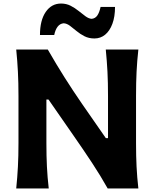

<svg xmlns="http://www.w3.org/2000/svg" viewBox="-20 -1070 877 1090"><path d="M72.1 0H256.7Q249.4 -63.9 246.4 -123.8Q243.4 -183.8 243.4 -257.9V-505.1H255.2L392 -308.1Q454.3 -218.8 502.6 -145.4Q551 -72 591.3 0H765.5Q758.3 -63.9 755.3 -123.8Q752.3 -183.8 752.3 -257.9V-525.1Q752.3 -601.3 755.3 -662.4Q758.3 -723.6 765.5 -788.8H580.5Q586.9 -723.6 590.1 -662.4Q593.2 -601.3 593.2 -525.1V-285.8H580.9L445.7 -480.5Q394.3 -555 347.1 -629.6Q299.9 -704.2 251.3 -788.8H72.1Q78.6 -723.6 81.7 -662.4Q84.9 -601.3 84.9 -525.1V-257.9Q84.9 -183.8 81.7 -123.8Q78.6 -63.9 72.1 0ZM516.1 -851.6Q550.7 -851.6 576.9 -873.1Q603.1 -894.6 618 -934.8Q633 -974.9 633 -1030.6H551Q544.5 -1000 532.8 -982.5Q521.1 -965.1 500.4 -963.1Q483.6 -964.3 465.4 -977.6Q447.1 -991 426.4 -1007.8Q405.7 -1024.6 381.1 -1037.3Q356.4 -1049.9 326.5 -1049.9Q272.5 -1049.9 239.7 -1002.4Q206.9 -954.8 206.9 -871.2H287.8Q294 -901.5 307.3 -918.7Q320.5 -935.9 341.4 -937.9Q359.2 -936.9 377.1 -923.6Q394.9 -910.3 415 -893.5Q435 -876.7 459.7 -864.2Q484.5 -851.6 516.1 -851.6Z"/></svg>

Font: Pinar-VF-FD
Style: Regular
Weight: 300
Designer: Amin Abedi
Version: Version 3.0